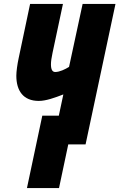

<svg xmlns="http://www.w3.org/2000/svg" viewBox="-20 -734 607 976"><path d="M117 222H280L327 0H415L567 -714H400L331 -394C312 -382 283 -368 261 -368C247 -368 239 -379 239 -407C239 -422 242 -441 247 -465L300 -714H133L75 -439C68 -407 63 -370 63 -349C63 -273 98 -221 177 -221C214 -221 258 -237 302 -254L279 -146H195Z"/></svg>

Font: Noto Sans ExtraCondensed Black
Style: Italic
Weight: 900
Width: 2
Italic angle: -12°
Designer: Monotype Design Team
Foundry: Monotype Imaging Inc.
Version: Version 2.013